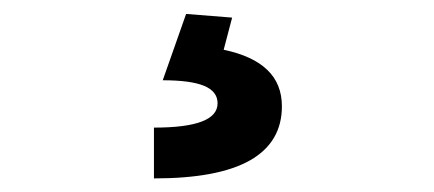

<svg xmlns="http://www.w3.org/2000/svg" viewBox="-20 -23 626 277"><path d="M202.1 234.4V161.1Q248.5 161.1 271.2 152.3Q293.9 143.6 293.9 126Q293.9 108.9 274.4 100.8Q254.9 92.8 214.8 92.8L248.5 -2.9L314.9 2.4L302.7 48.8Q344.7 57.6 365.7 77.9Q386.7 98.1 386.7 130.4Q386.7 182.1 340.8 208.3Q294.9 234.4 202.1 234.4Z"/></svg>

Font: Cascadia Mono PL
Style: Regular
Weight: 400
Monospace: yes
Designer: Aaron Bell
Foundry: Saja Typeworks
Version: Version 2102.003